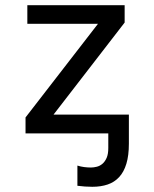

<svg xmlns="http://www.w3.org/2000/svg" viewBox="-20 -510 590 734"><path d="M472.7 -71.8V39.1Q472.7 84.5 463.1 116Q453.6 147.5 435.5 167Q417.5 186.5 391.6 195.3Q365.7 204.1 333 204.1Q318.8 204.1 304.7 203.1Q290.5 202.1 275.9 200.2V123Q288.6 127 301.8 128.7Q314.9 130.4 327.6 130.4Q338.4 130.4 350.1 127.4Q361.8 124.5 371.6 116.2Q381.3 107.9 387.7 93.5Q394 79.1 394 55.7V0H77.6V-61L354.5 -418.9H84.5V-490.2H456.5V-423.8L184.6 -71.8Z"/></svg>

Font: Code New Roman
Style: Regular
Weight: 400
Monospace: yes
Designer: Sam Radian
Foundry: Code New Roman
Version: Version 2.00 November 29, 2014